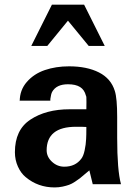

<svg xmlns="http://www.w3.org/2000/svg" viewBox="-20 -800 590 836"><path d="M436 -600.1H366.2L275.9 -710L186 -600.1H116.2L206.1 -779.8H346.2ZM64.9 -361.8 65.9 -358.9Q65.9 -407.7 96.7 -443.1Q127.4 -478.5 175.3 -494.9Q223.1 -511.2 280.8 -511.2Q358.4 -511.2 410.9 -484.6Q463.4 -458 480 -403.8Q490.2 -372.1 490.2 -290V-200.2Q490.2 -58.6 506.8 2H383.8L369.1 -58.1Q363.3 -53.7 349.1 -41.5Q335 -29.3 327.9 -23.7Q320.8 -18.1 306.6 -8.8Q292.5 0.5 281 4.6Q269.5 8.8 252.7 12.5Q235.8 16.1 217.8 16.1Q145.5 16.1 91.8 -28.8Q71.3 -45.4 58.1 -74.5Q44.9 -103.5 44.9 -137.2Q44.9 -234.4 111.8 -278.8Q180.2 -324.2 283.2 -324.2H356Q356 -328.1 356.4 -355Q356.9 -381.8 354 -383.8Q347.7 -409.2 328.6 -421.1Q309.6 -433.1 275.9 -433.1Q225.6 -433.1 207 -399.9Q202.1 -390.6 199.2 -369.1V-361.8ZM183.1 -145V-146Q183.1 -117.2 206.3 -95.7Q229.5 -74.2 259.8 -74.2Q308.1 -74.2 334 -108.9Q343.3 -120.6 348.6 -145.8Q354 -170.9 355 -194.8Q356 -209 356 -247.1Q344.7 -248 311 -248Q183.1 -248 183.1 -145Z"/></svg>

Font: Perun
Style: Bold
Weight: 700
Foundry: Copyright (c) Stefan Peev, Context Ltd, 2016
Version: Version 1.0000